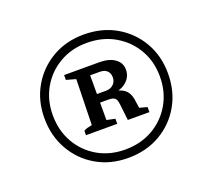

<svg xmlns="http://www.w3.org/2000/svg" viewBox="-100 -890 907 819"><g transform="rotate(-20 353.5 -480.0)"><path d="M352 -200Q272 -200 209 -236.5Q146 -273 109.5 -337Q73 -401 73 -481Q73 -561 109.5 -624Q146 -687 209 -723.5Q272 -760 352 -760Q434 -760 497.5 -723.5Q561 -687 597.5 -624Q634 -561 634 -481Q634 -400 597.5 -336.5Q561 -273 497.5 -236.5Q434 -200 352 -200ZM215 -353V-373Q223 -378 232.5 -380.5Q242 -383 253 -385L258 -592L215 -604V-626H319V-384L357 -376V-353ZM352 -238Q423 -238 478 -269.5Q533 -301 565 -356Q597 -411 597 -481Q597 -550 565 -604.5Q533 -659 478 -690.5Q423 -722 352 -722Q283 -722 228.5 -690.5Q174 -659 142.5 -604.5Q111 -550 111 -481Q111 -411 142.5 -356Q174 -301 228.5 -269.5Q283 -238 352 -238ZM405 -353 396 -430Q394 -449 385.5 -456Q377 -463 358 -463H288V-502H360Q381 -502 394 -514.5Q407 -527 407 -546Q407 -565 395.5 -576Q384 -587 363 -587H288V-626H375Q419 -626 445 -607.5Q471 -589 471 -558Q471 -528 449.5 -507Q428 -486 393 -481L382 -490Q420 -486 438.5 -471Q457 -456 462 -427L473 -353L442 -392L503 -376V-353Z"/></g></svg>

Font: Piazzolla Thin
Style: Bold
Weight: 700
Version: Version 2.005